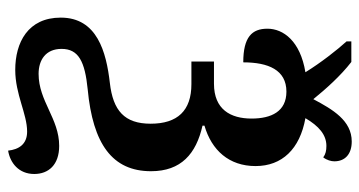

<svg xmlns="http://www.w3.org/2000/svg" viewBox="-232 -468 908 485"><g transform="rotate(90 222.5 -225.0)"><path d="M360 209C391 204 419 182 419 143C419 107 396 80 348 80C279 80 235 132 166 132C131 132 103 114 103 74C103 31 135 15 205 8C343 -5 412 -54 412 -152C412 -228 368 -266 297 -282V-287C359 -305 399 -349 399 -416C399 -483 356 -528 278 -542C298 -576 320 -595 348 -595C360 -595 369 -593 377 -587C384 -596 387 -607 387 -615C387 -642 369 -659 337 -659C284 -659 256 -611 230 -562C204 -594 171 -631 136 -658H84V-646C105 -623 138 -581 162 -542C83 -529 52 -486 52 -446C52 -407 73 -385 137 -385C137 -448 156 -494 211 -494C261 -494 279 -456 279 -406C279 -353 256 -311 191 -311H135V-254H192C259 -254 292 -219 292 -151C292 -85 259 -56 189 -48C111 -39 24 -16 24 76C24 159 87 191 156 191C218 191 267 161 312 161C344 161 357 182 360 209Z"/></g></svg>

Font: Noto Serif Condensed Semi
Style: Regular
Weight: 600
Width: 3
Designer: Monotype Design Team
Foundry: Monotype Imaging Inc.
Version: Version 1.002